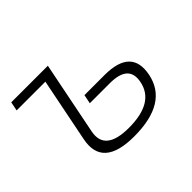

<svg xmlns="http://www.w3.org/2000/svg" viewBox="-113 -700 886 886"><g transform="rotate(-45 330.0 -256.5)"><path d="M272 -512.7 200.7 -155.8Q178.7 -45.4 334 -45.4Q499 -45.4 521 -157.2Q540.5 -253.4 417.5 -253.4H286.6L295.4 -297.4H426.3Q601.6 -297.4 572.8 -152.8Q542 0 323.2 0Q118.2 0 149.4 -155.8L211.9 -468.8H24.4L33.2 -512.7Z"/></g></svg>

Font: Sansation Light
Style: Light Italic
Weight: 300
Designer: Bernd Montag
Version: Version 1.301